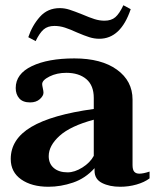

<svg xmlns="http://www.w3.org/2000/svg" viewBox="-20 -703 601 733"><path d="M88 -561Q103 -606 132.5 -639Q162 -672 208 -672Q227 -672 245.5 -666Q264 -660 294 -648Q322 -636 341 -630Q360 -624 379 -624Q405 -624 420.5 -637.5Q436 -651 451 -683L479 -668Q441 -555 359 -555Q340 -555 321 -561Q302 -567 274 -579Q248 -591 228 -597.5Q208 -604 188 -604Q162 -604 146.5 -590.5Q131 -577 116 -546ZM21 -96Q21 -172 99.5 -218.5Q178 -265 338 -287V-329Q338 -377 309.5 -401Q281 -425 233 -425Q197 -425 169 -411Q141 -397 141 -382Q141 -377 143.5 -366Q146 -355 146 -349Q146 -337 132 -324.5Q118 -312 95 -312Q67 -312 53.5 -327.5Q40 -343 40 -367Q40 -421 101.5 -450.5Q163 -480 264 -480Q367 -480 426.5 -437Q486 -394 486 -323V-73Q486 -55 492.5 -47.5Q499 -40 512 -40Q527 -40 551 -48V-22Q531 -7 501 1.5Q471 10 439 10Q398 10 369.5 -4.5Q341 -19 341 -51V-61Q306 -22 259 -6Q212 10 165 10Q101 10 61 -18Q21 -46 21 -96ZM338 -108V-246Q249 -222 207.5 -184.5Q166 -147 166 -107Q166 -78 185.5 -61.5Q205 -45 238 -45Q265 -45 294.5 -63.5Q324 -82 338 -108Z"/></svg>

Font: Taviraj SemiBold
Style: Regular
Weight: 600
Designer: Katatrad Team
Foundry: CadsonDemak
Version: Version 1.001